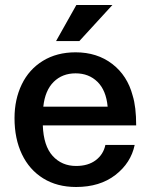

<svg xmlns="http://www.w3.org/2000/svg" viewBox="-20 -732 602 767"><path d="M401 -153H518Q503 -81 441 -33Q379 15 284 15Q208 15 152.5 -19.5Q97 -54 67.5 -116Q38 -178 38 -260Q38 -335 67 -395Q96 -455 151.5 -489Q207 -523 282 -523Q368 -523 428.5 -476.5Q489 -430 510 -350Q524 -305 524 -231H151Q154 -149 190.5 -109Q227 -69 284 -69Q332 -69 362.5 -92Q393 -115 401 -153ZM153 -306H410Q404 -371 369.5 -405Q335 -439 282 -439Q229 -439 194.5 -405Q160 -371 153 -306ZM204 -568 285 -712H429L297 -568Z"/></svg>

Font: CST
Style: Medium
Weight: 500
Version: Version 1.00